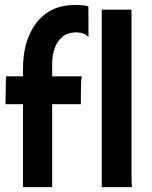

<svg xmlns="http://www.w3.org/2000/svg" viewBox="-20 -767 624 787"><path d="M315.4 -454.1Q311.5 -439.9 311.5 -382.8V-339.8H193.8V0H74.2V-339.8H2.4Q2.9 -372.1 3.4 -397L4.4 -449.2V-454.1H74.2V-484.4Q74.2 -601.6 128.9 -672.9Q186 -746.6 286.1 -746.6Q328.6 -746.6 342.3 -740.7L342.8 -618.2L341.8 -615.7Q323.2 -634.3 294.7 -634.3Q266.1 -634.3 248.5 -624.8Q231 -615.2 218.8 -597.7Q193.8 -562.5 193.8 -501.5V-454.1ZM519 -54.7Q519 -12.7 521 0H397V-727.5H519Z"/></svg>

Font: HammersmithOne
Style: Regular
Weight: 400
Designer: Nicole Fally
Foundry: Nicole Fally
Version: Version 1.003